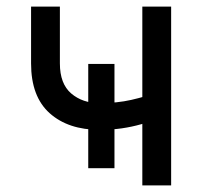

<svg xmlns="http://www.w3.org/2000/svg" viewBox="-20 -559 610 579"><path d="M280.3 -167.5Q186 -167.5 129.9 -217.5Q73.7 -267.6 73.7 -367.7V-539.1H160.6V-367.7Q160.6 -306.2 194.8 -277.1Q229 -248 280.3 -248Q333 -248 376 -257.8Q418.9 -267.6 461.9 -282.7V-202.6Q433.6 -192.4 405.5 -184.3Q377.4 -176.3 346.9 -171.9Q316.4 -167.5 280.3 -167.5ZM409.2 0V-539.1H496.1V0ZM246.1 -51.8V-366.2H325.2V-51.8Z"/></svg>

Font: Inter 18pt
Style: Regular
Weight: 400
Designer: Rasmus Andersson
Foundry: rsms
Version: Version 4.001;git-66647c0bb